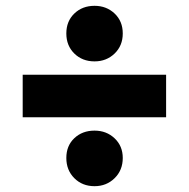

<svg xmlns="http://www.w3.org/2000/svg" viewBox="-20 -680 649 660"><path d="M208 -565Q208 -607 235.5 -633.5Q263 -660 305 -660Q346 -660 374 -633.5Q402 -607 402 -565Q402 -523 374 -496Q346 -469 305 -469Q263 -469 235.5 -496Q208 -523 208 -565ZM58 -423H551V-277H58ZM208 -137Q208 -179 235.5 -205Q263 -231 305 -231Q346 -231 374 -204.5Q402 -178 402 -137Q402 -95 374 -67.5Q346 -40 305 -40Q263 -40 235.5 -67.5Q208 -95 208 -137Z"/></svg>

Font: CMG Sans ExtraBold
Style: Regular
Weight: 800
Designer: Julieta Ulanovsky
Foundry: Julieta Ulanovsky
Version: Version 7.200